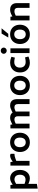

<svg xmlns="http://www.w3.org/2000/svg" viewBox="2020 -2825 1022 5102"><g transform="rotate(-90 2531.0 -274.0)"><path d="M70 217V-508H165L176 -446L206 -467Q241 -491 276.5 -503.5Q312 -516 344 -516Q409 -516 459.5 -482.5Q510 -449 538.5 -390Q567 -331 567 -254Q567 -196 550.5 -148Q534 -100 504.5 -65Q475 -30 434 -11Q393 8 343 8Q315 8 283.5 1Q252 -6 226 -18L196 -32V195ZM307 -106Q349 -106 378.5 -123.5Q408 -141 423.5 -174Q439 -207 439 -253Q439 -302 424 -335Q409 -368 379.5 -384.5Q350 -401 308 -401Q290 -401 269.5 -394Q249 -387 225 -373L196 -356V-133L230 -121Q252 -114 271 -110Q290 -106 307 -106Z M682 0V-508H774L787 -446L825 -473Q854 -493 887 -504.5Q920 -516 950 -516Q961 -516 972.5 -512.5Q984 -509 995 -501V-401Q964 -400 935.5 -395Q907 -390 871 -376L808 -353V0Z M1299 8Q1221 8 1163.5 -25.5Q1106 -59 1074.5 -118Q1043 -177 1043 -254Q1043 -332 1075.5 -391Q1108 -450 1166 -483Q1224 -516 1301 -516Q1379 -516 1436 -482.5Q1493 -449 1524 -390Q1555 -331 1555 -254Q1555 -177 1523 -117.5Q1491 -58 1433.5 -25Q1376 8 1299 8ZM1300 -101Q1339 -101 1367 -119Q1395 -137 1410.5 -171.5Q1426 -206 1426 -254Q1426 -303 1411 -337Q1396 -371 1367.5 -389Q1339 -407 1300 -407Q1261 -407 1232 -389Q1203 -371 1187 -337Q1171 -303 1171 -254Q1171 -206 1187 -171.5Q1203 -137 1232 -119Q1261 -101 1300 -101Z M1670 0V-508H1767L1776 -456L1809 -474Q1846 -494 1881.5 -505Q1917 -516 1952 -516Q2009 -516 2046 -494Q2083 -472 2101 -433Q2119 -394 2119 -343V0H1993V-312Q1993 -357 1971.5 -379.5Q1950 -402 1905 -402Q1886 -402 1868 -397Q1850 -392 1832 -384L1796 -367V0ZM2316 0V-312Q2316 -357 2294.5 -379.5Q2273 -402 2227 -402Q2208 -402 2190.5 -397Q2173 -392 2155 -384L2110 -363L2082 -445L2137 -474Q2174 -494 2209.5 -505Q2245 -516 2280 -516Q2337 -516 2374 -494Q2411 -472 2429 -433Q2447 -394 2447 -343V0Z M2811 8Q2733 8 2675.5 -25.5Q2618 -59 2586.5 -118Q2555 -177 2555 -254Q2555 -332 2587.5 -391Q2620 -450 2678 -483Q2736 -516 2813 -516Q2891 -516 2948 -482.5Q3005 -449 3036 -390Q3067 -331 3067 -254Q3067 -177 3035 -117.5Q3003 -58 2945.5 -25Q2888 8 2811 8ZM2812 -101Q2851 -101 2879 -119Q2907 -137 2922.5 -171.5Q2938 -206 2938 -254Q2938 -303 2923 -337Q2908 -371 2879.5 -389Q2851 -407 2812 -407Q2773 -407 2744 -389Q2715 -371 2699 -337Q2683 -303 2683 -254Q2683 -206 2699 -171.5Q2715 -137 2744 -119Q2773 -101 2812 -101Z M3417 8Q3343 8 3284 -22.5Q3225 -53 3191 -111.5Q3157 -170 3157 -254Q3157 -338 3192.5 -396.5Q3228 -455 3287 -485.5Q3346 -516 3418 -516Q3453 -516 3485.5 -509.5Q3518 -503 3545 -492L3573 -481L3550 -389L3516 -397Q3494 -402 3472 -404Q3450 -406 3431 -406Q3388 -406 3355 -388.5Q3322 -371 3303.5 -337.5Q3285 -304 3285 -254Q3285 -205 3304 -171Q3323 -137 3356.5 -120Q3390 -103 3433 -103Q3453 -103 3476.5 -105.5Q3500 -108 3525 -113L3556 -120L3580 -30L3554 -19Q3520 -5 3484.5 1.5Q3449 8 3417 8Z M3672 0V-508H3798V0ZM3735 -607Q3713 -607 3694 -618Q3675 -629 3664 -647Q3653 -665 3653 -687Q3653 -708 3664 -726Q3675 -744 3694 -754.5Q3713 -765 3735 -765Q3758 -765 3776.5 -754.5Q3795 -744 3806 -726Q3817 -708 3817 -687Q3817 -665 3806 -647Q3795 -629 3776.5 -618Q3758 -607 3735 -607Z M4169 8Q4091 8 4033.5 -25.5Q3976 -59 3944.5 -118Q3913 -177 3913 -254Q3913 -332 3945.5 -391Q3978 -450 4036 -483Q4094 -516 4171 -516Q4249 -516 4306 -482.5Q4363 -449 4394 -390Q4425 -331 4425 -254Q4425 -177 4393 -117.5Q4361 -58 4303.5 -25Q4246 8 4169 8ZM4170 -101Q4209 -101 4237 -119Q4265 -137 4280.5 -171.5Q4296 -206 4296 -254Q4296 -303 4281 -337Q4266 -371 4237.5 -389Q4209 -407 4170 -407Q4131 -407 4102 -389Q4073 -371 4057 -337Q4041 -303 4041 -254Q4041 -206 4057 -171.5Q4073 -137 4102 -119Q4131 -101 4170 -101ZM4085 -565 4190 -743H4330L4183 -565Z M4540 0V-508H4636L4645 -456L4678 -474Q4715 -494 4752 -505Q4789 -516 4825 -516Q4886 -516 4924 -493Q4962 -470 4980.5 -431Q4999 -392 4999 -343V0H4873V-312Q4873 -356 4851 -379Q4829 -402 4779 -402Q4758 -402 4738.5 -396.5Q4719 -391 4698 -381L4666 -367V0Z"/></g></svg>

Font: REM Medium Medium
Style: Regular
Weight: 500
Version: Version 1.005;gftools[0.9.28]